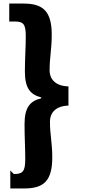

<svg xmlns="http://www.w3.org/2000/svg" viewBox="-20 -903 488 1080"><path d="M38 56V157H117C225 157 274 115 274 -17C274 -102 261 -143 261 -220C261 -262 287 -307 365 -309V-417C286 -419 259 -464 259 -506C259 -583 271 -624 271 -708C271 -841 221 -883 112 -883H32V-782H63C113 -782 125 -766 125 -698C125 -634 120 -575 120 -501C120 -407 150 -371 212 -355V-350C149 -335 118 -299 118 -204C118 -132 122 -73 122 -8C122 60 109 76 58 76Z"/></svg>

Font: GenEiGothic-pro-Heavy
Style: Bold
Weight: 900
Designer: Ryoko NISHIZUKA (kana & ideographs); Paul D. Hunt (Latin, Greek & Cyrillic); Wenlong ZHANG (bopomofo); Sandoll Communica
Foundry: Adobe Systems Incorporated; o_tamon
Version: Version 1.000.140830